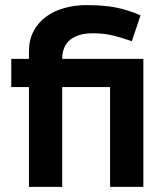

<svg xmlns="http://www.w3.org/2000/svg" viewBox="-20 -730 640 750"><path d="M540 -500V0H410V-390H223V0H93V-390H24V-500H93V-528Q93 -574 111 -608Q129 -642 159.5 -664.5Q190 -687 231 -698.5Q272 -710 318 -710Q386 -710 433.5 -700.5Q481 -691 529 -670L495 -569Q467 -579 428.5 -589.5Q390 -600 344 -600Q285 -600 254 -574.5Q223 -549 223 -500Z"/></svg>

Font: PT Mono
Style: Bold
Weight: 700
Monospace: yes
Designer: A.Korolkova, I.Chaeva
Foundry: ParaType Ltd
Version: Version 1.000 OFL